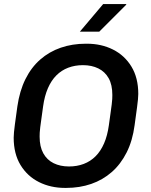

<svg xmlns="http://www.w3.org/2000/svg" viewBox="-20 -910 738 940"><path d="M298 10Q228 10 171 -18.5Q114 -47 80.5 -102Q47 -157 47 -236Q47 -257 53 -301.5Q59 -346 65 -389Q76 -465 104.5 -522.5Q133 -580 177 -618.5Q221 -657 277.5 -676.5Q334 -696 400 -696H406Q476 -696 533 -667.5Q590 -639 623.5 -584Q657 -529 657 -450Q657 -429 651 -385Q645 -341 639 -297Q629 -221 600 -163.5Q571 -106 527 -67.5Q483 -29 426.5 -9.5Q370 10 304 10ZM318 -95Q357 -95 390 -107.5Q423 -120 448 -145Q473 -170 489.5 -208Q506 -246 513 -297Q518 -334 521.5 -358.5Q525 -383 527 -399Q529 -415 529.5 -425.5Q530 -436 530 -445Q530 -495 512 -527Q494 -559 461.5 -575Q429 -591 386 -591Q347 -591 314 -578.5Q281 -566 256 -541Q231 -516 214.5 -478Q198 -440 191 -389Q186 -352 182.5 -327.5Q179 -303 177 -287Q175 -271 174.5 -260.5Q174 -250 174 -241Q174 -192 192 -159.5Q210 -127 242.5 -111Q275 -95 318 -95ZM371 -755 485 -890H598V-887L466 -755Z"/></svg>

Font: Chivo Medium
Style: Italic
Weight: 500
Italic angle: -8.05°
Designer: Hector Gatti
Foundry: Omnibus-Type
Version: Version 2.002